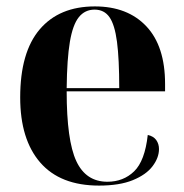

<svg xmlns="http://www.w3.org/2000/svg" viewBox="-20 -569 574 599"><path d="M289 10Q168 10 105.5 -62Q43 -134 43 -265Q43 -406 104 -477.5Q165 -549 276 -549Q378 -549 436.5 -487Q495 -425 495 -307V-284H188Q188 -131 218 -66.5Q248 -2 315 -2Q365 -2 398.5 -34.5Q432 -67 441 -148Q459 -144 467.5 -132Q476 -120 476 -104Q476 -77 456 -50.5Q436 -24 394.5 -7Q353 10 289 10ZM352 -294Q352 -385 345 -438.5Q338 -492 321.5 -515.5Q305 -539 275 -539Q245 -539 226 -515.5Q207 -492 198 -438.5Q189 -385 188 -294Z"/></svg>

Font: Noto Serif Display SemiCondensed
Style: Bold
Weight: 700
Width: 4
Designer: Monotype Design Team
Foundry: Monotype Imaging Inc.
Version: Version 2.009